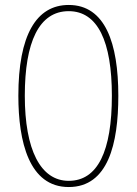

<svg xmlns="http://www.w3.org/2000/svg" viewBox="-20 -744 551 774"><path d="M457 -358C457 -570 404 -724 257 -724C126 -724 54 -602 54 -358C54 -173 97 10 257 10C416 10 457 -165 457 -358ZM80 -358C80 -574 137 -699 257 -699C374 -699 431 -577 431 -358C431 -135 374 -15 257 -15C143 -15 80 -141 80 -358Z"/></svg>

Font: Noto Sans Armenian ExtraCondensed Thin
Style: Regular
Weight: 100
Width: 2
Designer: Monotype Design Team
Foundry: Monotype Imaging Inc.
Version: Version 2.008